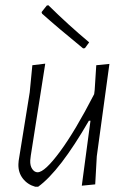

<svg xmlns="http://www.w3.org/2000/svg" viewBox="-20 -702 486 730"><path d="M164 -682Q240 -607 319 -541L303 -519L296 -518Q198 -598 140 -650L138 -656L158 -681ZM152 -460 97 -110 95 -92Q94 -72 102.5 -59.5Q111 -47 123 -47Q150 -47 208 -125.5Q266 -204 338 -344L340 -360L346 -454L396 -459L348 -108L342 -1L291 4L324 -243H318Q207 -51 125 8H114Q85 0 67 -23Q49 -46 50 -78L51 -91L93 -351L103 -454Z"/></svg>

Font: Alegreya Sans SC Light
Style: Italic
Weight: 300
Italic angle: -7°
Designer: Juan Pablo del Peral
Foundry: Huerta Tipografica
Version: Version 2.007